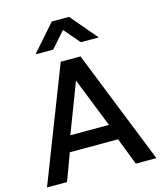

<svg xmlns="http://www.w3.org/2000/svg" viewBox="-135 -1042 964 1140"><g transform="rotate(-15 347.0 -472.0)"><path d="M10.5 0 282.5 -700H404L683 0H556.5L492 -167H195.5L133.5 0ZM224.5 -263.5H462L341 -568.5ZM149 -781 293 -944.5H399L538 -781H427.5L344 -879L258 -781Z"/></g></svg>

Font: Geologica Thin Roman
Style: Regular
Weight: 400
Version: Version 1.010;gftools[0.9.28]